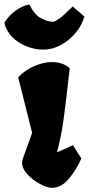

<svg xmlns="http://www.w3.org/2000/svg" viewBox="-71 -853 407 882"><path d="M45.9 -157.7Q64 -206.1 76.7 -242.7L12.7 -497.1Q27.8 -515.1 53.2 -531.5Q78.6 -547.9 109.1 -557.9Q139.6 -567.9 168.9 -567.9Q217.3 -567.9 249.5 -539.6Q247.1 -524.9 243.2 -487.3Q233.4 -395.5 223.1 -319.6Q212.9 -243.7 200.2 -191.4L190.9 -153.3L264.2 -186L302.7 -125Q281.2 -75.2 246.1 -32.7Q210.9 9.8 168.5 9.8Q145.5 9.8 112.3 -8.1Q79.1 -25.9 54.9 -52.2Q30.8 -78.6 30.8 -103.5Q30.8 -112.8 32.7 -120.1Q34.7 -127.4 45.9 -157.7ZM316.4 -777.3 262.7 -823.2Q220.7 -780.8 200.4 -766.8Q180.2 -752.9 173.8 -752.9Q146 -752.9 115.7 -770.3Q85.4 -787.6 64 -832.5Q33.7 -827.6 2.2 -805.4Q-29.3 -783.2 -50.8 -748.5Q-43 -711.9 -15.6 -683.8Q11.7 -655.8 50.3 -640.4Q88.9 -625 128.9 -625Q168.9 -625 208.3 -646.2Q247.6 -667.5 276.9 -702.6Q306.2 -737.8 316.4 -777.3Z"/></svg>

Font: Fruktur
Style: Regular
Weight: 400
Designer: Viktoriya Grabowska
Foundry: Viktoriya Grabowska
Version: Version 1.004; ttfautohint (v1.4.1)